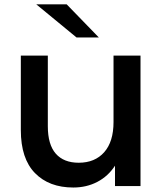

<svg xmlns="http://www.w3.org/2000/svg" viewBox="-20 -843 736 870"><path d="M144.4 -823.3H282.2L427.8 -673.3H326.7ZM616.7 0H501.1V-92.2Q470 -44.4 421.1 -18.9Q372.2 6.7 312.2 6.7Q202.2 6.7 138.3 -58.9Q74.4 -124.4 74.4 -253.3V-591.1H196.7V-271.1Q196.7 -187.8 232.8 -146.7Q268.9 -105.6 336.7 -105.6Q410 -105.6 452.2 -153.3Q494.4 -201.1 494.4 -290V-591.1H616.7Z"/></svg>

Font: Paperlogy 6 SemiBold
Style: Regular
Weight: 600
Designer: redesigned by Lee Juim, glyphs from Gmarket Sans & Montserrat
Foundry: PT&
Version: Version 1.001